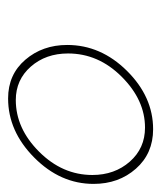

<svg xmlns="http://www.w3.org/2000/svg" viewBox="18 -767 398 474"><g transform="rotate(90 217.0 -530.0)"><path d="M91 -497Q91 -580 155 -644.5Q219 -709 299 -709Q359 -709 396.5 -666.5Q434 -624 434 -562Q434 -480 369 -415.5Q304 -351 223 -351Q164 -351 127.5 -393.5Q91 -436 91 -497ZM412 -559Q412 -614 379 -651.5Q346 -689 295 -689Q227 -689 169.5 -631.5Q112 -574 112 -499Q112 -444 144.5 -407Q177 -370 227 -370Q297 -370 354.5 -427.5Q412 -485 412 -559Z"/></g></svg>

Font: Raleway-v4020 Thin
Style: Italic
Weight: 250
Italic angle: -12°
Designer: Matt McInerney, Pablo Impallari, Rodrigo Fuenzalida
Foundry: Matt McInerney, Pablo Impallari, Rodrigo Fuenzalida
Version: Version 4.020;PS 004.020;hotconv 1.0.88;makeotf.lib2.5.64775